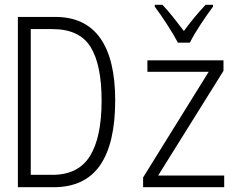

<svg xmlns="http://www.w3.org/2000/svg" viewBox="-20 -785 1040 805"><path d="M55 0V-714H212Q337 -714 400 -625.5Q463 -537 463 -364Q463 -184 399.5 -92Q336 0 204 0ZM200 -52Q308 -52 357 -130.5Q406 -209 406 -363Q406 -514 359.5 -588.5Q313 -663 200 -663H109V-52ZM580 0V-41L855 -484H598V-532H917V-488L643 -49H920V0ZM726 -606Q708 -640 680.5 -682.5Q653 -725 629 -757V-765H661Q682 -743 706 -713Q730 -683 751 -655Q773 -685 794 -710.5Q815 -736 842 -765H873V-757Q849 -725 821 -682.5Q793 -640 776 -606Z"/></svg>

Font: Noto Sans Mono ExtraCondensed Light
Style: Regular
Weight: 300
Width: 2
Designer: Monotype Design Team
Foundry: Monotype Imaging Inc.
Version: Version 2.014; ttfautohint (v1.8.4.7-5d5b)